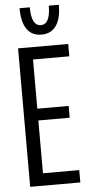

<svg xmlns="http://www.w3.org/2000/svg" viewBox="-62 -972 455 1007"><g transform="rotate(-5 165.5 -469.0)"><path d="M55 -729H319V-664H128V-405H293V-343H128V-65H319V0H55ZM81 -938H135Q135 -840 185 -840Q210 -840 222.5 -865Q235 -890 235 -938H288Q288 -865 261 -827.5Q234 -790 185 -790Q133 -790 107 -828Q81 -866 81 -938Z"/></g></svg>

Font: Mona Sans Condensed
Style: Regular
Weight: 400
Width: 3
Designer: Deni Anggara
Foundry: GitHub
Version: Version 2.000